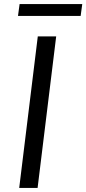

<svg xmlns="http://www.w3.org/2000/svg" viewBox="-20 -930 427 950"><path d="M69 -851 77 -910H387L379 -851ZM75 0 167 -750H258L166 0Z"/></svg>

Font: Orkney
Style: Italic
Weight: 400
Italic angle: -7°
Designer: Samuel Oakes and Alfredo Marco Pradil
Foundry: Alfredo Marco Pradil
Version: 1.0; ttfautohint (v1.5)